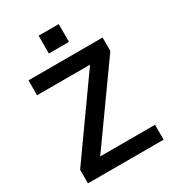

<svg xmlns="http://www.w3.org/2000/svg" viewBox="-215 -1031 1038 1149"><g transform="rotate(-30 304.0 -456.5)"><path d="M193 -103H572V0H49V-94L415 -609H49V-712H561V-619ZM235 -913H374V-790H235Z"/></g></svg>

Font: PRinguin Sans
Style: Bold
Weight: 700
Designer: Vernon Adams
Foundry: Vernon Adams
Version: ""